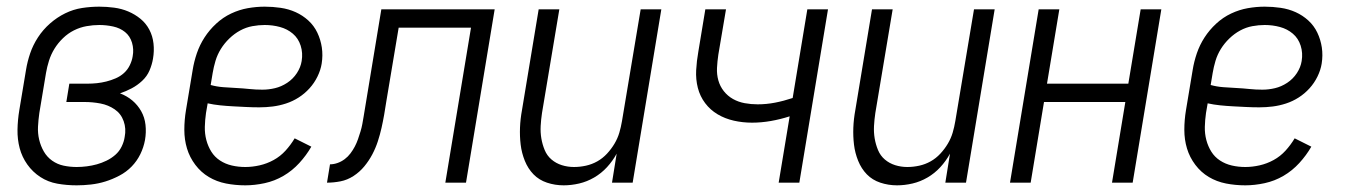

<svg xmlns="http://www.w3.org/2000/svg" viewBox="-20 -548 4040 576"><path d="M210 8Q180 8 152 3Q124 -2 101 -17Q78 -32 62 -54.5Q46 -77 39 -103.5Q32 -130 32.5 -159Q33 -188 38 -218L58 -338Q62 -363 70.5 -388Q79 -413 94 -436Q109 -459 130 -477.5Q151 -496 175.5 -508Q200 -520 226 -524Q252 -528 278 -528Q300 -528 322.5 -525Q345 -522 365 -513.5Q385 -505 401.5 -491.5Q418 -478 428 -459Q438 -440 440.5 -417.5Q443 -395 439 -372Q436 -354 428.5 -336.5Q421 -319 406.5 -305.5Q392 -292 375 -283Q358 -274 340 -268Q361 -260 377 -246.5Q393 -233 403.5 -214.5Q414 -196 416.5 -173.5Q419 -151 415 -128Q411 -106 401 -85.5Q391 -65 375 -48.5Q359 -32 338 -21Q317 -10 296 -3.5Q275 3 253 5.5Q231 8 210 8ZM210 -47Q225 -47 240.5 -49Q256 -51 270.5 -55Q285 -59 299.5 -66Q314 -73 326 -83.5Q338 -94 345 -108.5Q352 -123 354 -137Q359 -162 351 -184.5Q343 -207 324 -220Q305 -233 281.5 -237.5Q258 -242 234 -242H179L188 -297H243Q257 -297 271 -298.5Q285 -300 299 -303.5Q313 -307 327 -313Q341 -319 352 -329Q363 -339 369.5 -352.5Q376 -366 378 -379Q382 -400 376 -420Q370 -440 355 -452Q340 -464 319.5 -468.5Q299 -473 278 -473Q259 -473 239.5 -469.5Q220 -466 202 -457Q184 -448 169 -433.5Q154 -419 143.5 -402Q133 -385 127 -366Q121 -347 118 -329L98 -209Q95 -188 94 -168Q93 -148 97.5 -129Q102 -110 111.5 -93.5Q121 -77 136.5 -66Q152 -55 171 -51Q190 -47 210 -47Z M716 8Q686 8 658 2.5Q630 -3 606.5 -17Q583 -31 566 -53.5Q549 -76 541 -102.5Q533 -129 533 -158.5Q533 -188 538 -218L558 -338Q562 -363 570.5 -388Q579 -413 593.5 -435.5Q608 -458 628.5 -477Q649 -496 673.5 -507.5Q698 -519 723.5 -523.5Q749 -528 774 -528Q798 -528 822 -524.5Q846 -521 867 -511.5Q888 -502 905 -486.5Q922 -471 932 -450Q942 -429 945.5 -405.5Q949 -382 945 -357Q942 -338 932.5 -318.5Q923 -299 908.5 -283Q894 -267 876 -255.5Q858 -244 838 -237.5Q818 -231 798 -228.5Q778 -226 758 -226Q738 -226 718.5 -227Q699 -228 679.5 -229Q660 -230 640.5 -232Q621 -234 603 -238L598 -209Q595 -188 594.5 -167.5Q594 -147 599 -128Q604 -109 614 -93Q624 -77 640 -66.5Q656 -56 675.5 -51.5Q695 -47 716 -47Q737 -47 759 -52Q781 -57 801 -68Q821 -79 836.5 -96Q852 -113 864 -133L914 -108Q899 -82 878 -59Q857 -36 830.5 -20.5Q804 -5 774 1.5Q744 8 716 8ZM767 -279Q786 -279 805 -283.5Q824 -288 841.5 -299.5Q859 -311 870.5 -328.5Q882 -346 885 -365Q889 -389 882 -411Q875 -433 858.5 -447Q842 -461 820 -467Q798 -473 774 -473Q756 -473 737 -469.5Q718 -466 700.5 -456.5Q683 -447 668 -432.5Q653 -418 642.5 -401Q632 -384 626.5 -365.5Q621 -347 618 -329L612 -293Q630 -288 649.5 -286.5Q669 -285 689 -284Q709 -283 728 -281Q747 -279 767 -279Z M961 0 970 -55Q981 -55 992.5 -59Q1004 -63 1014 -70.5Q1024 -78 1031.5 -88Q1039 -98 1044.5 -108.5Q1050 -119 1054 -130.5Q1058 -142 1061.5 -153.5Q1065 -165 1067 -176Q1069 -187 1071 -199L1124 -520H1464L1378 0H1316L1393 -465H1176L1139 -244Q1136 -224 1132.5 -204Q1129 -184 1124.5 -164Q1120 -144 1113.5 -124Q1107 -104 1097 -85Q1087 -66 1073 -49Q1059 -32 1040.5 -20Q1022 -8 1001.5 -4Q981 0 961 0Z M1671 8Q1645 8 1621 0Q1597 -8 1580.5 -25Q1564 -42 1554.5 -65.5Q1545 -89 1542 -114Q1539 -139 1540 -165Q1541 -191 1546 -218L1596 -520H1658L1606 -209Q1603 -189 1602 -170Q1601 -151 1604 -133Q1607 -115 1614 -98Q1621 -81 1634.5 -69.5Q1648 -58 1665.5 -52.5Q1683 -47 1702 -47Q1720 -47 1738 -51Q1756 -55 1772 -64Q1788 -73 1801 -87Q1814 -101 1823.5 -117Q1833 -133 1838 -150Q1843 -167 1846 -185L1902 -520H1964L1878 0H1816L1830 -87Q1818 -65 1801 -46.5Q1784 -28 1762.5 -15.5Q1741 -3 1717.5 2.5Q1694 8 1671 8Z M2316 0 2349 -199Q2321 -190 2292.5 -185Q2264 -180 2236 -180Q2208 -180 2181.5 -186Q2155 -192 2133 -205Q2111 -218 2095.5 -238.5Q2080 -259 2073.5 -284.5Q2067 -310 2068.5 -337.5Q2070 -365 2075 -393L2096 -520H2158L2135 -384Q2132 -364 2131 -344.5Q2130 -325 2135 -307Q2140 -289 2151.5 -274.5Q2163 -260 2179 -251Q2195 -242 2214 -238.5Q2233 -235 2253 -235Q2279 -235 2305 -240Q2331 -245 2358 -254L2402 -520H2464L2378 0Z M2671 8Q2645 8 2621 0Q2597 -8 2580.5 -25Q2564 -42 2554.5 -65.5Q2545 -89 2542 -114Q2539 -139 2540 -165Q2541 -191 2546 -218L2596 -520H2658L2606 -209Q2603 -189 2602 -170Q2601 -151 2604 -133Q2607 -115 2614 -98Q2621 -81 2634.5 -69.5Q2648 -58 2665.5 -52.5Q2683 -47 2702 -47Q2720 -47 2738 -51Q2756 -55 2772 -64Q2788 -73 2801 -87Q2814 -101 2823.5 -117Q2833 -133 2838 -150Q2843 -167 2846 -185L2902 -520H2964L2878 0H2816L2830 -87Q2818 -65 2801 -46.5Q2784 -28 2762.5 -15.5Q2741 -3 2717.5 2.5Q2694 8 2671 8Z M3010 0 3096 -520H3158L3121 -297H3365L3402 -520H3464L3378 0H3316L3356 -242H3112L3072 0Z M3716 8Q3686 8 3658 2.5Q3630 -3 3606.5 -17Q3583 -31 3566 -53.5Q3549 -76 3541 -102.5Q3533 -129 3533 -158.5Q3533 -188 3538 -218L3558 -338Q3562 -363 3570.5 -388Q3579 -413 3593.5 -435.5Q3608 -458 3628.5 -477Q3649 -496 3673.5 -507.5Q3698 -519 3723.5 -523.5Q3749 -528 3774 -528Q3798 -528 3822 -524.5Q3846 -521 3867 -511.5Q3888 -502 3905 -486.5Q3922 -471 3932 -450Q3942 -429 3945.5 -405.5Q3949 -382 3945 -357Q3942 -338 3932.5 -318.5Q3923 -299 3908.5 -283Q3894 -267 3876 -255.5Q3858 -244 3838 -237.5Q3818 -231 3798 -228.5Q3778 -226 3758 -226Q3738 -226 3718.5 -227Q3699 -228 3679.5 -229Q3660 -230 3640.5 -232Q3621 -234 3603 -238L3598 -209Q3595 -188 3594.5 -167.5Q3594 -147 3599 -128Q3604 -109 3614 -93Q3624 -77 3640 -66.5Q3656 -56 3675.5 -51.5Q3695 -47 3716 -47Q3737 -47 3759 -52Q3781 -57 3801 -68Q3821 -79 3836.5 -96Q3852 -113 3864 -133L3914 -108Q3899 -82 3878 -59Q3857 -36 3830.5 -20.5Q3804 -5 3774 1.5Q3744 8 3716 8ZM3767 -279Q3786 -279 3805 -283.5Q3824 -288 3841.5 -299.5Q3859 -311 3870.5 -328.5Q3882 -346 3885 -365Q3889 -389 3882 -411Q3875 -433 3858.5 -447Q3842 -461 3820 -467Q3798 -473 3774 -473Q3756 -473 3737 -469.5Q3718 -466 3700.5 -456.5Q3683 -447 3668 -432.5Q3653 -418 3642.5 -401Q3632 -384 3626.5 -365.5Q3621 -347 3618 -329L3612 -293Q3630 -288 3649.5 -286.5Q3669 -285 3689 -284Q3709 -283 3728 -281Q3747 -279 3767 -279Z"/></svg>

Font: Iosevka SS18 Light
Style: Italic
Weight: 300
Italic angle: -9°
Monospace: yes
Designer: Belleve Invis
Foundry: Belleve Invis
Version: Version 25.1.1; ttfautohint (v1.8.4)